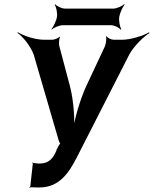

<svg xmlns="http://www.w3.org/2000/svg" viewBox="-20 -905 750 937"><path d="M160 10H170C269 10 315 -59 356 -139L612 -641C634 -680 681 -727 710 -744L707 -747C679 -730 616 -711 576 -711H535C524 -711 504 -720 501 -728L497 -726C501 -718 497 -691 492 -679L401 -485C370 -417 342 -321 337 -267H341C346 -321 339 -416 322 -482L269 -682C267 -692 268 -717 273 -724L270 -726C266 -719 245 -711 235 -711H195C153 -711 94 -730 67 -748L65 -745C91 -727 129 -680 144 -640L267 -218C268 -214 274 -202 277 -202L276 -206C273 -206 266 -193 264 -190L258 -177C258 -177 259 -175 259 -176H255L256 -172C240 -133 219 -107 174 -107H167C161 -108 155 -108 149 -109H144C142 -109 141 -112 140 -113L138 -110C139 -109 140 -107 140 -105L128 3C128 5 124 8 123 9L125 12C126 11 129 8 131 9H133L134 7L135 11L138 9C145 9 153 10 160 10ZM562 -823C565 -842 579 -872 588 -882L586 -885C577 -875 549 -863 533 -863H298C281 -863 256 -875 249 -885L247 -882C254 -872 261 -842 258 -823C255 -803 240 -773 231 -763L232 -760C241 -770 270 -782 287 -782H522C538 -782 562 -770 569 -760L572 -763C565 -773 559 -803 562 -823Z"/></svg>

Font: Asimov
Style: EdgeNarIt
Weight: 500
Designer: Google
Version: Version 2.000980: 2014